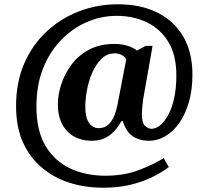

<svg xmlns="http://www.w3.org/2000/svg" viewBox="-20 -734 961 896"><path d="M461 142Q378 142 305 119Q232 96 175.5 48.5Q119 1 87 -70Q55 -141 55 -239Q55 -350 93 -437.5Q131 -525 197 -586.5Q263 -648 348.5 -681Q434 -714 530 -714Q638 -714 716 -674.5Q794 -635 836 -562Q878 -489 878 -386Q878 -313 861 -255.5Q844 -198 815.5 -158.5Q787 -119 750.5 -98Q714 -77 676 -77Q632 -77 600.5 -97.5Q569 -118 553 -169H547Q532 -143 513 -122Q494 -101 468 -89Q442 -77 406 -77Q363 -77 327.5 -96Q292 -115 271 -153Q250 -191 250 -248Q250 -292 266 -341Q282 -390 314 -433Q346 -476 396 -502.5Q446 -529 515 -529Q548 -529 576 -520Q604 -511 619 -498L660 -520H692L648 -270Q646 -257 644 -235Q642 -213 642 -203Q642 -160 657 -146.5Q672 -133 687 -133Q707 -133 727 -149Q747 -165 764.5 -196.5Q782 -228 792.5 -275Q803 -322 803 -382Q803 -476 766.5 -537Q730 -598 667 -629Q604 -660 524 -660Q452 -660 386 -631.5Q320 -603 266 -548Q212 -493 181 -415Q150 -337 150 -237Q150 -124 192.5 -53Q235 18 307.5 52Q380 86 472 86Q558 86 627 60Q696 34 744 4L768 46Q731 73 686 94.5Q641 116 585.5 129Q530 142 461 142ZM440 -136Q468 -136 485.5 -152Q503 -168 513.5 -194.5Q524 -221 529 -249L569 -457Q563 -470 547.5 -477.5Q532 -485 516 -485Q479 -485 453 -459Q427 -433 410 -393.5Q393 -354 385.5 -311.5Q378 -269 378 -236Q378 -185 395.5 -160.5Q413 -136 440 -136Z"/></svg>

Font: Noto Serif Hentaigana EL
Style: Regular
Weight: 400
Designer: Kazuhiro Yamada
Foundry: nipponia
Version: Version 1.000